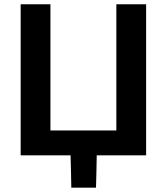

<svg xmlns="http://www.w3.org/2000/svg" viewBox="-20 -733 787 906"><path d="M77.5 0V-713H218V-117.5H529V-713H669.5V0H436.5Q435.5 38 435 76.5Q434 114.5 433 152.5H316.5Q315.5 114.5 315 76.5Q314 38.5 313 0Z"/></svg>

Font: Heraclito SemiBold
Style: Regular
Weight: 600
Designer: Kostas Bartsokas (font) & Cristiano Sobral (main changes)
Foundry: Kostas Bartsokas (font) & Cristiano Sobral (main changes)
Version: Version 1.00;July 8, 2020;FontCreator 13.0.0.2655 64-bit